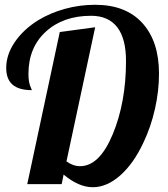

<svg xmlns="http://www.w3.org/2000/svg" viewBox="-20 -770 703 803"><path d="M238 0H94L230 -636L378 -656L258 -95Q272 -85 286 -80Q300 -75 315 -75Q396 -75 451.5 -208.5Q507 -342 507 -515Q507 -609 470 -656.5Q433 -704 361 -704Q244 -704 171.5 -637.5Q99 -571 99 -461Q99 -442 101.5 -428Q104 -414 110 -401Q112 -397 112.5 -395.5Q113 -394 113 -393Q59 -393 32.5 -416Q6 -439 6 -486Q6 -541 41.5 -593.5Q77 -646 139 -685Q190 -716 251.5 -733Q313 -750 378 -750Q506 -750 575.5 -673.5Q645 -597 645 -462Q645 -389 628 -314Q611 -239 580 -174Q539 -86 483 -36.5Q427 13 368 13Q338 13 307.5 -0.5Q277 -14 246 -40Z"/></svg>

Font: Galada
Style: Regular
Weight: 400
Designer: Latin by Pablo Impallari, Bengali by Jeremie Hornus, Yoann Minet, and Juan Bruce
Foundry: black foundry
Version: Version 1.261;PS 1.261;hotconv 1.0.86;makeotf.lib2.5.63406